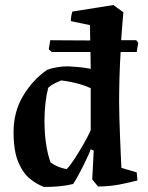

<svg xmlns="http://www.w3.org/2000/svg" viewBox="-20 -732 590 764"><path d="M155 12Q128 2 100 -20Q72 -42 53 -86.5Q34 -131 34 -207Q34 -286 71 -349Q108 -412 167 -454Q205 -468 252 -468Q271 -467 294 -465Q317 -463 341 -458L340 -525H186L174 -536L180 -572Q205 -572 247 -571.5Q289 -571 339 -571L338 -632L262 -648Q262 -667 268 -686L431 -712L471 -683Q469 -666 467 -637Q465 -608 462 -572Q493 -572 522 -572L530 -562L524 -525H460Q457 -477 455.5 -425.5Q454 -374 454 -326Q454 -300 455 -264.5Q456 -229 457.5 -191Q459 -153 460.5 -119.5Q462 -86 463 -64L524 -46L527 -14Q497 -6 456.5 2Q416 10 370 10L347 -18L353 -133L341 -138Q336 -124 323.5 -97.5Q311 -71 296.5 -43.5Q282 -16 271 0Q243 7 213.5 9.5Q184 12 155 12ZM245 -59Q257 -70 275 -97.5Q293 -125 311.5 -157Q330 -189 341 -214V-381Q313 -394 281.5 -401.5Q250 -409 224 -412Q211 -407 197 -400Q183 -393 172 -383Q165 -357 161 -323Q157 -289 157 -254Q157 -153 181 -86Q207 -66 245 -59Z"/></svg>

Font: Labrada SemiBold
Style: Regular
Weight: 600
Designer: Mercedes Jáuregui
Foundry: Omnibus-Type Team
Version: Version 1.000; ttfautohint (v1.8.4.7-5d5b)